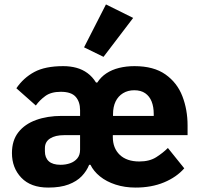

<svg xmlns="http://www.w3.org/2000/svg" viewBox="-20 -836 904 868"><path d="M342 -225H270Q230 -225 206.5 -210Q183 -195 183 -166V-152Q183 -123 200.5 -107Q218 -91 254 -91Q277 -91 297 -98Q317 -105 329.5 -120Q342 -135 342 -159ZM491 -312H675V-321Q675 -353 665.5 -377Q656 -401 636.5 -414.5Q617 -428 587 -428Q558 -428 536 -414.5Q514 -401 502.5 -377Q491 -353 491 -320ZM610 -106Q656 -106 686.5 -125.5Q717 -145 739 -167L813 -75Q778 -35 721.5 -11.5Q665 12 593 12Q544 12 502.5 -1.5Q461 -15 432 -38.5Q403 -62 389 -91H383Q372 -63 349.5 -39.5Q327 -16 290 -2Q253 12 198 12Q119 12 76.5 -32.5Q34 -77 34 -144Q34 -201 63 -238Q92 -275 143 -293.5Q194 -312 259 -312H342V-338Q342 -376 322 -398.5Q302 -421 255 -421Q211 -421 185 -402Q159 -383 142 -359L54 -437Q86 -484 135 -510.5Q184 -537 266 -537Q298 -537 325.5 -529.5Q353 -522 375.5 -505.5Q398 -489 414 -463H420Q436 -488 461 -504.5Q486 -521 518.5 -529Q551 -537 588 -537Q675 -537 728 -499.5Q781 -462 804.5 -401Q828 -340 828 -269V-225H490V-217Q490 -166 521.5 -136Q553 -106 610 -106ZM582 -755 448 -579 360 -622 459 -816Z"/></svg>

Font: IBM Plex Sans
Style: Bold
Weight: 700
Designer: Mike Abbink, Paul van der Laan, Pieter van Rosmalen
Foundry: Bold Monday
Version: Version 3.201